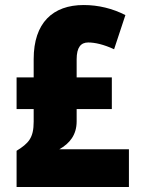

<svg xmlns="http://www.w3.org/2000/svg" viewBox="-20 -744 562 764"><path d="M313 -724C190 -724 114 -653 114 -509V-436H46V-310H114V-260C114 -195 94 -174 46 -144V0H493V-150H216C257 -173 285 -207 285 -261V-310H425V-436H285V-508C285 -556 302 -575 331 -575C358 -575 393 -567 434 -548L479 -684C428 -710 372 -724 313 -724Z"/></svg>

Font: Noto Sans Gurmukhi Condensed Black
Style: Regular
Weight: 900
Width: 3
Designer: Jelle Bosma - Monotype Design Team
Foundry: Monotype Imaging Inc.
Version: Version 2.004